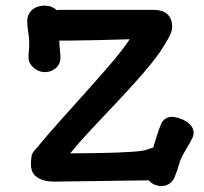

<svg xmlns="http://www.w3.org/2000/svg" viewBox="-20 -626 708 667"><path d="M87.4 -54.2Q87.4 -70.3 89.6 -83Q91.8 -95.7 101.6 -105Q146 -158.7 193.6 -211.7Q241.2 -264.6 285.6 -314.2Q330.1 -363.8 367.9 -408.2Q405.8 -452.6 430.7 -489.7L379.9 -488.3Q351.6 -487.3 324 -486.8Q296.4 -486.3 271.5 -485.8Q246.6 -485.4 226.1 -485.1Q205.6 -484.9 190.9 -484.9H186Q186 -471.2 188 -455.3Q189.9 -439.5 189.9 -423.3Q189.9 -414.1 186 -405.5Q182.1 -397 175 -390.4Q168 -383.8 157.7 -379.6Q147.5 -375.5 134.8 -375.5Q125 -375.5 115.2 -379.4Q105.5 -383.3 97.4 -390.1Q89.4 -397 84.2 -406Q79.1 -415 79.1 -425.3Q79.1 -439.5 80.3 -449.2Q81.5 -459 81.5 -474.6Q81.5 -487.3 80.6 -496.3Q79.6 -505.4 78.1 -513.9Q76.7 -522.5 75.7 -532Q74.7 -541.5 74.7 -555.7Q74.7 -563.5 78.1 -572.5Q81.5 -581.5 88.9 -589.1Q96.2 -596.7 107.9 -601.6Q119.6 -606.4 136.7 -606.4Q147.9 -606.4 158.4 -602.3Q168.9 -598.1 177.2 -590.8Q180.7 -591.3 184.3 -591.6Q188 -591.8 191.9 -591.8H515.6Q527.8 -591.8 539.3 -588.6Q550.8 -585.4 559.3 -578.6Q567.9 -571.8 573 -560.5Q578.1 -549.3 578.1 -532.7Q578.1 -516.1 564.7 -492.4Q551.3 -468.8 533.7 -442.4Q502.9 -399.9 463.4 -355.5Q423.8 -311 381.8 -266.4Q339.8 -221.7 298.6 -178Q257.3 -134.3 223.6 -93.3Q268.6 -93.3 309.6 -94Q350.6 -94.7 384.3 -95.9Q418 -97.2 441.9 -98.9Q465.8 -100.6 476.1 -102.5Q483.4 -103.5 492.4 -106.9Q501.5 -110.4 512.2 -113.3Q519 -133.8 525.1 -154.8Q531.2 -175.8 540.5 -197.3Q547.4 -212.4 564.7 -218.3Q582 -224.1 613.3 -211.4Q623 -207 631.6 -200.9Q640.1 -194.8 645.5 -187Q650.9 -179.2 652.3 -169.7Q653.8 -160.2 649.4 -149.4Q644 -137.7 639.2 -129.2Q634.3 -120.6 629.2 -112.1Q624 -103.5 618.7 -94Q613.3 -84.5 607.4 -71.3Q605 -65.4 603 -58.6Q601.1 -51.8 598.6 -44.9Q596.7 -35.2 592.8 -26.9L585.4 -7.8Q581.5 1 574.7 7.3Q567.9 13.7 558.8 17.1Q549.8 20.5 538.8 20.3Q527.8 20 516.1 15.1Q505.4 10.3 496.6 0.5L170.9 4.9Q144.5 4.9 128.4 -0.7Q112.3 -6.3 103 -14.9Q93.8 -23.4 90.6 -33.9Q87.4 -44.4 87.4 -54.2Z"/></svg>

Font: Autour One
Style: Regular
Weight: 400
Version: Version 1.007; ttfautohint (v0.92) -l 24 -r 24 -G 200 -x 7 -